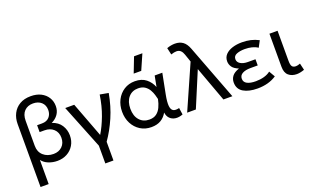

<svg xmlns="http://www.w3.org/2000/svg" viewBox="-96 -1295 3357 2043"><g transform="rotate(-20 1583.0 -273.5)"><path d="M79.5 210V-503.5Q79.5 -568.5 106.2 -621Q133 -673.5 184.5 -704Q236 -734.5 310.5 -734.5Q376.5 -734.5 425 -709.8Q473.5 -685 500.2 -642Q527 -599 527 -544.5Q527 -492 499.8 -452.5Q472.5 -413 424.5 -390.5Q494 -368 527.5 -315.5Q561 -263 561 -200Q561 -137 532.2 -89.5Q503.5 -42 454.8 -15.8Q406 10.5 345.5 10.5Q293 10.5 245.8 -8.2Q198.5 -27 171.5 -63.5V210ZM331.5 -73Q391.5 -73 429.5 -109.8Q467.5 -146.5 467.5 -208Q467.5 -269.5 428 -306Q388.5 -342.5 325 -342.5H270V-420.5H325Q379 -420.5 408 -452.5Q437 -484.5 437 -533Q437 -588.5 401 -621Q365 -653.5 306.5 -653.5Q246 -653.5 208.8 -615.8Q171.5 -578 171.5 -506V-222.5Q171.5 -153.5 216.8 -113.2Q262 -73 331.5 -73Z M813 210V8.5L613.5 -490H715.5L865 -94Q911 -168.5 950 -272.2Q989 -376 1007.5 -500L1103.5 -482.5Q1078 -340 1025.5 -219Q973 -98 905 -2V210Z M1408.5 15Q1338 15 1283.8 -19.2Q1229.5 -53.5 1199 -112.2Q1168.5 -171 1168.5 -245Q1168.5 -319 1198.8 -377.8Q1229 -436.5 1282.5 -470.8Q1336 -505 1405.5 -505Q1483 -505 1531.8 -465.8Q1580.5 -426.5 1603 -368L1626.5 -490H1713L1668 -260Q1652 -178 1656.5 -134Q1661 -90 1685.2 -77.2Q1709.5 -64.5 1752.5 -75.5L1763.5 1Q1718.5 18.5 1680 13.2Q1641.5 8 1616.5 -17.2Q1591.5 -42.5 1586 -85Q1559 -36.5 1515.5 -10.8Q1472 15 1408.5 15ZM1415 -68Q1464 -68 1495.2 -91Q1526.5 -114 1545.2 -153.8Q1564 -193.5 1574 -243Q1569.5 -262.5 1560.8 -292.5Q1552 -322.5 1534.8 -352.2Q1517.5 -382 1487.8 -402Q1458 -422 1412.5 -422Q1344 -422 1303 -374.2Q1262 -326.5 1262 -245.5Q1262 -163 1304 -115.5Q1346 -68 1415 -68ZM1423.5 -585 1490 -757H1584.5L1509 -585Z M1816 0 2036.5 -499 2006 -587.5Q1996.5 -617 1978.5 -634.8Q1960.5 -652.5 1931 -652.5Q1919 -652.5 1903.2 -649.5Q1887.5 -646.5 1869 -640L1851.5 -717.5Q1876 -727 1899.8 -731Q1923.5 -735 1943 -735Q1996 -735 2032 -709.2Q2068 -683.5 2090.5 -624.5L2328 0H2226.5L2081 -397L1914.5 0Z M2610.5 15Q2511.5 15 2451.2 -20.8Q2391 -56.5 2391 -131.5Q2391 -171 2414 -202Q2437 -233 2494.5 -253Q2442.5 -273.5 2422.5 -303.2Q2402.5 -333 2402.5 -367Q2402.5 -412.5 2431.5 -443Q2460.5 -473.5 2509.5 -489Q2558.5 -504.5 2618 -504.5Q2670.5 -504.5 2716.2 -494Q2762 -483.5 2806 -460.5L2768 -388.5Q2739.5 -408 2702.5 -417.2Q2665.5 -426.5 2622 -426.5Q2569.5 -426.5 2531 -411.5Q2492.5 -396.5 2492.5 -358.5Q2492.5 -324.5 2525 -305Q2557.5 -285.5 2608.5 -285.5H2693.5V-215.5H2610.5Q2554.5 -215.5 2520 -196.8Q2485.5 -178 2485.5 -139.5Q2485.5 -101 2520.8 -82.5Q2556 -64 2618.5 -64Q2668.5 -64 2711.8 -76Q2755 -88 2785 -112L2824.5 -44Q2736.5 15 2610.5 15Z M3054 14Q2998 14 2962 -17Q2926 -48 2926 -115.5V-490H3018V-149.5Q3018 -104 3030.5 -86.2Q3043 -68.5 3073.5 -68.5Q3093.5 -68.5 3122.5 -80L3140.5 -3.5Q3118.5 4.5 3096.5 9.2Q3074.5 14 3054 14Z"/></g></svg>

Font: Geologica Light
Style: Regular
Weight: 300
Designer: Sindre Bremnes, Frode Helland
Foundry: Monokrom Skriftforlag AS
Version: Version 1.010; ttfautohint (v1.8.4.7-5d5b);gftools[0.9.28]